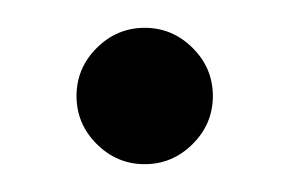

<svg xmlns="http://www.w3.org/2000/svg" viewBox="-20 -108 208 138"><path d="M118.5 -4.5Q104 10 84 10Q64 10 49.5 -4.5Q35 -19 35 -39Q35 -59 49.5 -73.5Q64 -88 84 -88Q104 -88 118.5 -73.5Q133 -59 133 -39Q133 -19 118.5 -4.5Z"/></svg>

Font: Oakes Grotesk Light
Style: Italic
Weight: 300
Italic angle: -8°
Designer: Samuel Oakes
Foundry: Samuel Oakes
Version: Version 1.000;PS 001.000;hotconv 1.0.88;makeotf.lib2.5.64775